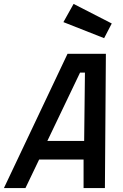

<svg xmlns="http://www.w3.org/2000/svg" viewBox="-54 -961 626 981"><path d="M478 -766 270 -848 322 -941 517 -841ZM482 0H373V-146H146L76 0H-34L291 -686H487ZM376 -241 380 -590H355L188 -241Z"/></svg>

Font: Storia Sans SemiBold
Style: Italic
Weight: 600
Italic angle: -13°
Designer: Campivisivi
Foundry: Accademia di Belle Arti di Urbino and students of MA course of Visual design
Version: Version 60.001;May 25, 2020;FontCreator 12.0.0.2522 64-bit